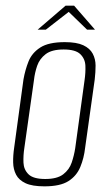

<svg xmlns="http://www.w3.org/2000/svg" viewBox="-20 -652 384 679"><path d="M137 7Q94 7 70.5 -4Q47 -15 37 -34Q27 -53 26.5 -77.5Q26 -102 30 -129L63 -371Q69 -405 81 -435Q93 -465 122.5 -484Q152 -503 209 -503Q251 -503 274.5 -492Q298 -481 308 -462Q318 -443 318 -420Q318 -397 315 -371L281 -129Q277 -93 264 -61.5Q251 -30 222 -11.5Q193 7 137 7ZM140 -19Q182 -19 203.5 -35.5Q225 -52 233.5 -77Q242 -102 246 -128L279 -368Q283 -395 282 -419.5Q281 -444 264 -460.5Q247 -477 205 -477Q163 -477 141.5 -460.5Q120 -444 111.5 -419.5Q103 -395 100 -368L66 -128Q62 -102 63 -77Q64 -52 81 -35.5Q98 -19 140 -19ZM113 -547 212 -632H242L316 -547H288L223 -610L142 -547Z"/></svg>

Font: Alumni Sans Thin ExtraLight
Style: Italic
Weight: 250
Italic angle: -8°
Version: Version 1.016